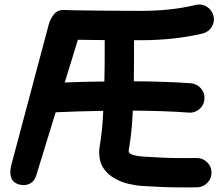

<svg xmlns="http://www.w3.org/2000/svg" viewBox="-20 -756 977 847"><path d="M921.9 -685.5Q928.2 -659.7 913.8 -637Q899.4 -614.3 873 -607.9Q808.1 -592.8 740.5 -585.7Q672.9 -578.6 602.5 -578.6Q592.8 -578.6 571.3 -578.6Q571.3 -562 571.3 -546.4Q571.3 -510.7 571 -473.1Q570.8 -435.5 570.3 -397.5Q639.2 -397 704.6 -394.8Q770 -392.6 822.3 -388.7Q849.1 -386.2 866.7 -365.7Q884.3 -345.2 881.8 -318.4Q879.9 -291.5 859.1 -274.2Q838.4 -256.8 811.5 -259.3Q762.7 -263.2 698.7 -265.4Q634.8 -267.6 565.9 -268.1Q564 -225.1 560.3 -185.3Q556.6 -145.5 550.8 -111.8Q548.8 -101.6 548.3 -96.4Q547.9 -91.3 547.9 -88.4Q547.9 -77.6 569.6 -71.8Q591.3 -65.9 617.2 -64.9Q663.6 -62 702.4 -60.3Q741.2 -58.6 787.1 -58.6Q802.7 -58.6 817.1 -58.6Q831.5 -58.6 846.2 -59.1Q873 -59.6 892.8 -41Q912.6 -22.5 913.1 4.4Q913.6 31.2 894.8 50.5Q876 69.8 849.1 70.3Q833.5 70.8 818.1 70.8Q802.7 70.8 787.1 70.8Q739.3 70.8 697.8 69.1Q656.2 67.4 609.4 64.5Q581.5 63 548.6 55.4Q515.6 47.9 485.6 31Q455.6 14.2 436.5 -13.9Q417.5 -42 417.5 -84.5Q417.5 -94.2 418.5 -102.1Q419.4 -109.9 420.9 -118.2Q426.3 -148.4 429.9 -186.5Q433.6 -224.6 435.5 -267.1Q379.4 -266.1 322.3 -264.4Q265.1 -262.7 225.6 -260.7L139.2 20Q131.3 45.4 108.2 55.7Q85 65.9 57.6 55.7Q33.7 45.9 28.1 23.9Q22.5 2 28.8 -23.9L194.8 -647Q201.7 -673.3 218.3 -693.4Q234.9 -713.4 263.2 -711.9Q272.5 -711.4 306.4 -710.7Q340.3 -710 386.2 -709.5Q432.1 -709 478 -708.7Q523.9 -708.5 558.3 -708.3Q592.8 -708 602.5 -708Q666.5 -708 727.1 -714.4Q787.6 -720.7 843.8 -734.4Q869.6 -740.7 892.6 -726.3Q915.5 -711.9 921.9 -685.5ZM323.7 -580.6 265.6 -392.1Q305.7 -394 351.3 -395Q397 -396 440.4 -396.5Q441.4 -435.1 441.7 -473.1Q441.9 -511.2 441.9 -546.4Q441.9 -562 441.9 -579.1Q410.2 -579.6 379.6 -579.8Q349.1 -580.1 323.7 -580.6Z"/></svg>

Font: Mikhak-DS1-FD Bold
Style: Bold
Weight: 700
Designer: Amin Abedi
Version: Version 3.2